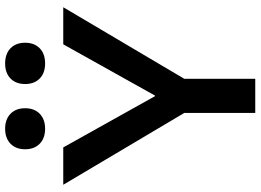

<svg xmlns="http://www.w3.org/2000/svg" viewBox="-150 -840 991 730"><g transform="rotate(-90 345.0 -475.5)"><path d="M280 0V-270L7 -730H149L344 -381H346L541 -730H682L410 -270V0ZM220 -799Q184 -799 163 -819.5Q142 -840 142 -875Q142 -910 163 -930.5Q184 -951 220 -951Q256 -951 277 -930.5Q298 -910 298 -875Q298 -840 277 -819.5Q256 -799 220 -799ZM468 -799Q432 -799 411 -819.5Q390 -840 390 -875Q390 -910 411 -930.5Q432 -951 468 -951Q505 -951 526 -930.5Q547 -910 547 -875Q547 -840 526 -819.5Q505 -799 468 -799Z"/></g></svg>

Font: M PLUS 2 SemiBold
Style: Regular
Weight: 600
Designer: Coji Morishita
Foundry: UNDERFOREST DESIGN
Version: Version 1.001